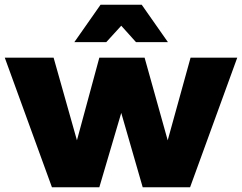

<svg xmlns="http://www.w3.org/2000/svg" viewBox="-28 -786 1016 806"><path d="M-8 -544H197L295 -197L389 -544H579L676 -197L772 -544H968L770 0H571L481 -312L389 0H190ZM677 -609H543L481 -678L418 -609H284L394 -766H567Z"/></svg>

Font: #9Slide03 Montserrat ExtraBold
Style: Regular
Weight: 800
Designer: Julieta Ulanovsky
Foundry: Julieta Ulanovsky
Version: Version 6.001